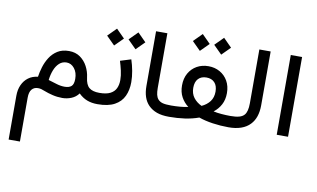

<svg xmlns="http://www.w3.org/2000/svg" viewBox="-99 -896 2475 1501"><g transform="rotate(10 1138.0 -145.0)"><path d="M272.9 -120.1Q277.8 -163.5 292.1 -199.6Q306.3 -235.7 330.2 -257.4Q354.1 -279.2 387.8 -279.2Q424.4 -279.2 450.1 -246.9Q475.8 -214.7 475.8 -163.9Q475.8 -121.4 457.5 -105.6Q439.2 -89.7 404 -89.7Q371.1 -89.7 337.6 -100.5Q304.2 -111.2 272.9 -120.1ZM680.2 0V-89.7H679.7Q625.7 -89.7 598.7 -112.2Q571.6 -134.6 564.8 -191.4Q559.4 -236.7 538 -277.7Q516.5 -318.7 479.8 -344.7Q443 -370.8 390.9 -370.8Q337.1 -370.8 300 -347.3Q262.9 -323.9 239.4 -286.7Q215.9 -249.5 203.5 -208Q191 -166.5 185.9 -130.4Q142.5 -125.7 110.9 -102.4Q79.3 -79 62.3 -41.3Q45.2 -3.7 45.2 44.8V392.8H134.9V44.8Q134.9 -0.5 153.2 -21.7Q171.5 -42.9 201.1 -42.9Q216.7 -42.9 227.6 -39.9Q238.4 -36.9 256 -30Q285.9 -18.1 323.5 -9.1Q361.2 0 401.1 0Q437.7 0 472.6 -14Q507.5 -28 530.1 -58.7Q561.3 -27.8 597.8 -13.9Q634.3 0 679.7 0Z M880.9 -391.2 795.5 -364.6Q806.1 -331.4 815.2 -291.9Q824.3 -252.4 824.3 -216.2Q824.3 -179.3 811.1 -150.8Q797.8 -122.3 766.4 -106Q735 -89.7 680.2 -89.7Q661.6 -89.7 648.3 -76.7Q635.1 -63.7 635.1 -45.1Q635.1 -26.5 648.3 -13.2Q661.6 0 680.2 0Q765 0 815.8 -27.7Q866.6 -55.4 889.2 -104.1Q911.7 -152.8 911.7 -215Q911.7 -257.5 903.2 -303.7Q894.6 -349.9 880.9 -391.2ZM832.5 -541.1 899.4 -474.4 966 -541.1 899.4 -608.2ZM662.6 -541.1 729.5 -474.4 796.1 -541.1 729.5 -608.2Z M1033.4 -641V-206.7Q1033.4 -108.3 1084 -56.8Q1112.2 -28.4 1151.7 -14.2Q1191.3 0 1248.4 0H1248.9V-89.7H1248.4Q1205.6 -89.7 1182.6 -95.9Q1159.5 -102.1 1145.1 -118.3Q1133.2 -132.1 1128.2 -153.6Q1123.2 -175.1 1123.2 -206.7V-641Z M1249 -89.7Q1230.4 -89.7 1217.2 -76.7Q1203.9 -63.7 1203.9 -45.1Q1203.9 -26.5 1217.2 -13.2Q1230.4 0 1249 0Q1314.3 0 1373.3 -8.4Q1432.3 -16.8 1483.8 -35.5Q1533.1 -18.1 1595.1 -9.1Q1657.2 0 1720.1 0H1720.6V-89.7H1720.1Q1686.6 -89.7 1650.1 -92.7Q1613.6 -95.6 1585.1 -102.1Q1620.9 -129.2 1641.9 -168.7Q1663 -208.3 1663 -260.3Q1663 -316 1639.5 -357Q1616 -398 1575.7 -420.6Q1535.4 -443.2 1485 -443.2Q1434 -443.2 1393.7 -420.5Q1353.5 -397.8 1330 -356.7Q1306.6 -315.6 1306.6 -259.6Q1306.6 -207 1327.8 -168Q1348.9 -129 1384.5 -102.1Q1353.5 -95.5 1319.1 -92.6Q1284.8 -89.7 1249 -89.7ZM1484.7 -128.2Q1444.3 -147.3 1420.3 -179Q1396.4 -210.8 1396.4 -256.5Q1396.4 -303.6 1419.9 -328.5Q1443.4 -353.5 1485 -353.5Q1525.9 -353.5 1549.6 -328.4Q1573.2 -303.4 1573.2 -256.5Q1573.2 -210.4 1549.7 -178.9Q1526.1 -147.3 1484.7 -128.2ZM1499.5 -616 1566.4 -549.3 1633 -616 1566.4 -683.1ZM1330.1 -616 1397 -549.3 1463.6 -616 1397 -683.1Z M1943.1 -213.1V-641H1853.3V-213.1Q1853.3 -146.9 1829.8 -120.5Q1815.2 -103.9 1788.8 -96.8Q1762.5 -89.7 1720.7 -89.7Q1702.4 -89.7 1689 -76.6Q1675.6 -63.4 1675.6 -45.1Q1675.6 -26.8 1689 -13.4Q1702.4 0 1720.7 0Q1834.8 0 1891.2 -59.6Q1943.1 -113.8 1943.1 -213.1Z M2192.6 -7.9V-641H2102.8V-7.9Z"/></g></svg>

Font: Estedad-VF-FD Black
Style: Regular
Weight: 900
Designer: Amin Abedi
Version: Version 4.000